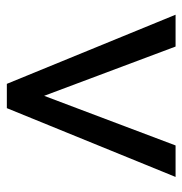

<svg xmlns="http://www.w3.org/2000/svg" viewBox="-6 -527 533 561"><g transform="rotate(90 260.5 -246.5)"><path d="M225 0 23 -493H116L260 -109L405 -493H497L296 0Z"/></g></svg>

Font: Hanken Grotesk
Style: Regular
Weight: 400
Designer: Alfredo Marco Pradil
Foundry: Hanken Design Co.
Version: Version 3.013